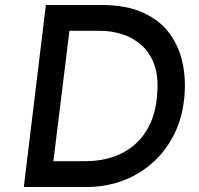

<svg xmlns="http://www.w3.org/2000/svg" viewBox="-20 -746 795 766"><path d="M75 0 163 -726H385Q485 -726 552 -695Q619 -664 656.5 -612.5Q694 -561 708 -496.5Q722 -432 716 -365Q709 -279 675.5 -211.5Q642 -144 588.5 -96.5Q535 -49 468 -24.5Q401 0 326 0ZM193 -103H323Q381 -103 431 -120Q481 -137 519 -170.5Q557 -204 580 -254.5Q603 -305 607 -371Q613 -439 596 -487Q579 -535 545.5 -565Q512 -595 469 -609Q426 -623 381 -623H257Z"/></svg>

Font: Josefin Sans Medium
Style: Italic
Weight: 500
Italic angle: -7°
Designer: Santiago Orozco
Foundry: Typemade
Version: Version 2.000